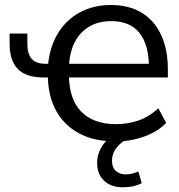

<svg xmlns="http://www.w3.org/2000/svg" viewBox="-20 -569 730 785"><path d="M175.3 -259.5 182.4 -252.2H159.2Q86.7 -252.2 53 -286.7Q19.3 -321.3 19.3 -389.8V-431.8H91.9V-389.2Q91.9 -347.9 110 -328Q128.1 -308.1 167.1 -308.1H187.7L176.3 -301.4Q182.6 -376.6 216.9 -432.8Q251.1 -489 307.2 -518.8Q363.3 -548.6 433.8 -548.6Q506.3 -548.6 558.4 -517.5Q610.5 -486.3 638.4 -427Q666.3 -367.7 666.3 -284.9V-252.2H253.7L261.7 -259.6Q263.3 -161.1 313.4 -111.3Q363.4 -61.4 454.5 -61.4Q503.7 -61.4 548.1 -77.1Q592.5 -92.9 627.1 -126.8L659.4 -66.7Q625.1 -30.5 569.2 -10.6Q513.2 9.3 451.7 9.3Q325.8 9.3 251.9 -61Q178 -131.2 175.3 -259.5ZM262 -299.4 253.7 -308.1H608.9L589 -293.6Q588.6 -387.6 549.6 -435.1Q510.6 -482.7 435.2 -482.7Q358.4 -482.7 312.4 -434.6Q266.5 -386.5 262 -299.4ZM377.1 96.6Q377.1 56.5 402.4 21.6Q427.7 -13.3 471.4 -35.3L500.9 0Q474.2 12 456.1 35.4Q437.9 58.8 437.9 87.6Q437.9 115.2 453.2 129.6Q468.6 143.9 493.9 143.9Q520.3 143.9 545.4 131.7L559.6 179.7Q543.9 188.2 524.8 192.4Q505.6 196.7 481.9 196.7Q433.8 196.7 405.5 169.9Q377.1 143.2 377.1 96.6Z"/></svg>

Font: Min Sans VF VF
Style: Regular
Weight: 400
Designer: Jinseong-Kim, NotoSansCJK, Nunito
Foundry: Jinseong-Kim
Version: Version 1.420;Glyphs 3.1.2 (3151)